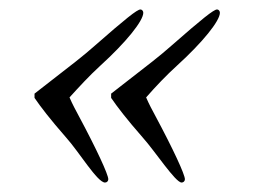

<svg xmlns="http://www.w3.org/2000/svg" viewBox="-20 -423 540 406"><path d="M215 -216C228 -197 247 -172 282 -132C308 -103 351 -37 364 -37C368 -37 371 -40 371 -44C371 -54 346 -108 309 -177C302 -190 295 -203 289 -217C310 -241 332 -264 354 -284C409 -334 445 -379 445 -396C445 -400 442 -403 439 -403C432 -403 407 -383 342 -326C317 -304 304 -294 215 -225ZM53 -216C66 -197 85 -172 120 -132C147 -102 186 -37 202 -37C206 -37 209 -40 209 -44C209 -54 184 -108 147 -177C140 -190 133 -203 127 -217C147 -239 168 -262 192 -284C247 -334 283 -379 283 -396C283 -400 280 -403 277 -403C270 -403 245 -383 180 -326C155 -304 142 -294 53 -225Z"/></svg>

Font: STIXGeneral
Style: Italic
Weight: 400
Italic angle: -16.33°
Designer: MicroPress Inc., with final additions and corrections provided by Coen Hoffman, Elsevier (retired)
Version: Version 1.1.0